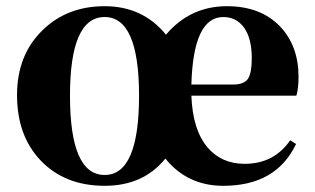

<svg xmlns="http://www.w3.org/2000/svg" viewBox="-20 -583 1018 620"><path d="M733 -310Q768 -310 781 -329Q793 -348 793 -395Q793 -459 768 -494Q743 -528 701 -528Q604 -528 598 -310ZM429 -274Q429 -528 318 -528Q206 -528 206 -274Q206 -18 318 -18Q429 -18 429 -274ZM936 -118Q872 17 701 17Q585 17 514 -71Q443 17 318 17Q190 17 112 -64Q35 -144 35 -276Q35 -406 118 -486Q197 -563 318 -563Q441 -563 516 -471Q594 -563 713 -563Q822 -563 885 -497Q944 -434 944 -335Q944 -296 937 -274H598Q602 -163 651 -106Q696 -54 770 -54Q865 -54 917 -130Z"/></svg>

Font: Source Han Serif CN Heavy
Style: Regular
Weight: 900
Designer: Ryoko NISHIZUKA  (kana & ideographs); Frank Grießhammer (Latin, Greek & Cyrillic); Wenlong ZHANG  (bopomofo); Sandoll Co
Foundry: Adobe Systems Incorporated
Version: Version 1.000;PS 1;hotconv 16.6.53;makeotf.lib2.5.65590